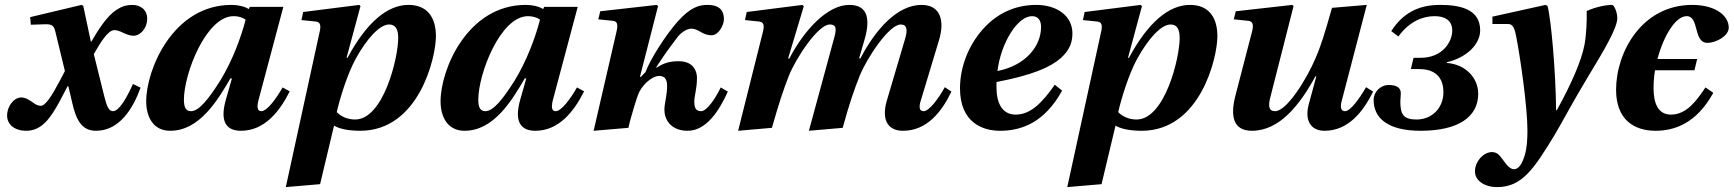

<svg xmlns="http://www.w3.org/2000/svg" viewBox="-20 -522 7079 784"><path d="M9 -50C9 -15 38 12 87 12C151 12 186 -40 223 -107C230 -121 248 -154 256 -170H259L275 -102C290 -37 311 12 372 12C467 12 523 -78 554 -164L523 -179C497 -122 467 -69 442 -68C425 -68 417 -84 406 -128L363 -301C391 -350 421 -399 447 -399C458 -399 469 -395 483 -388C494 -383 510 -376 525 -376C554 -376 581 -408 581 -445C581 -484 552 -502 520 -502C474 -502 437 -476 399 -424C383 -402 363 -370 353 -352H351L320 -498L313 -502L103 -452L106 -421L166 -423C190 -423 200 -419 206 -393L245 -232C240 -221 228 -200 223 -190C191 -129 165 -90 147 -90C135 -90 126 -95 115 -103C103 -111 86 -124 67 -124C37 -124 9 -89 9 -50Z M577 -108C577 -47 604 12 675 12C794 12 868 -111 921 -202H927L902 -114C878 -29 901 12 964 12C1059 12 1121 -65 1163 -149L1134 -165C1109 -121 1071 -68 1047 -68C1029 -68 1029 -88 1036 -115L1137 -494H1000L996 -485C978 -496 952 -502 925 -502C687 -502 577 -239 577 -108ZM731 -115C731 -220 821 -456 934 -456C953 -456 970 -451 983 -442C965 -371 929 -274 880 -194C831 -116 792 -68 760 -68C737 -68 731 -87 731 -115Z M1147 242 1287 230 1344 -9C1364 3 1399 12 1451 12C1690 12 1760 -286 1760 -374C1760 -452 1724 -502 1648 -502C1561 -502 1476 -429 1399 -286H1395L1452 -497L1447 -502L1218 -473L1211 -440L1270 -434C1289 -432 1291 -417 1285 -391ZM1355 -64C1367 -117 1397 -217 1433 -283C1478 -364 1530 -422 1569 -422C1595 -422 1606 -403 1606 -367C1606 -284 1545 -34 1430 -34C1399 -34 1373 -46 1355 -64Z M1779 -108C1779 -47 1806 12 1877 12C1996 12 2070 -111 2123 -202H2129L2104 -114C2080 -29 2103 12 2166 12C2261 12 2323 -65 2365 -149L2336 -165C2311 -121 2273 -68 2249 -68C2231 -68 2231 -88 2238 -115L2339 -494H2202L2198 -485C2180 -496 2154 -502 2127 -502C1889 -502 1779 -239 1779 -108ZM1933 -115C1933 -220 2023 -456 2136 -456C2155 -456 2172 -451 2185 -442C2167 -371 2131 -274 2082 -194C2033 -116 1994 -68 1962 -68C1939 -68 1933 -87 1933 -115Z M2404 12 2546 0 2552 -26C2558 -47 2580 -127 2591 -148C2614 -190 2651 -212 2671 -212C2690 -212 2704 -203 2704 -172C2704 -129 2693 -103 2693 -73C2693 -35 2718 12 2788 12C2864 12 2917 -70 2952 -148L2923 -165C2905 -127 2868 -68 2843 -68C2818 -68 2815 -87 2815 -108C2815 -130 2826 -160 2826 -204C2826 -226 2816 -272 2751 -272C2717 -272 2692 -266 2660 -245V-248C2694 -300 2706 -317 2747 -371C2759 -387 2783 -405 2803 -405C2834 -405 2846 -378 2886 -378C2914 -378 2936 -419 2936 -444C2936 -476 2921 -502 2869 -502C2834 -502 2799 -492 2747 -434C2699 -380 2635 -280 2616 -228L2597 -208H2593L2667 -497L2662 -502L2431 -476L2423 -443L2483 -437C2502 -435 2504 -420 2497 -391Z M2994 12 3132 0C3161 -102 3179 -156 3201 -212C3231 -287 3321 -422 3368 -422C3392 -422 3397 -409 3388 -374L3283 12L3421 0C3449 -102 3468 -156 3491 -214C3522 -289 3611 -422 3658 -422C3685 -422 3686 -398 3676 -364L3600 -107C3579 -29 3608 12 3667 12C3765 12 3825 -65 3865 -148L3838 -166C3813 -121 3775 -68 3751 -68C3732 -68 3732 -89 3741 -115L3814 -357C3838 -435 3822 -502 3743 -502C3644 -502 3555 -402 3493 -283L3488 -284L3509 -356C3534 -439 3527 -502 3448 -502C3359 -502 3265 -401 3203 -283H3198L3262 -496L3257 -502L3029 -473L3022 -440L3080 -434C3099 -432 3102 -418 3095 -391Z M3900 -161C3900 -23 3991 12 4063 12C4150 12 4244 -20 4317 -152L4287 -176C4234 -100 4187 -54 4127 -54C4068 -54 4049 -109 4049 -163V-187C4199 -216 4270 -248 4313 -286C4352 -322 4359 -355 4359 -386C4359 -457 4296 -502 4211 -502C4112 -502 4035 -456 3981 -388C3927 -320 3900 -238 3900 -161ZM4053 -232C4067 -347 4135 -456 4194 -456C4218 -456 4231 -440 4231 -412C4231 -334 4169 -255 4053 -232Z M4338 242 4478 230 4535 -9C4555 3 4590 12 4642 12C4881 12 4951 -286 4951 -374C4951 -452 4915 -502 4839 -502C4752 -502 4667 -429 4590 -286H4586L4643 -497L4638 -502L4409 -473L4402 -440L4461 -434C4480 -432 4482 -417 4476 -391ZM4546 -64C4558 -117 4588 -217 4624 -283C4669 -364 4721 -422 4760 -422C4786 -422 4797 -403 4797 -367C4797 -284 4736 -34 4621 -34C4590 -34 4564 -46 4546 -64Z M5018 -443 5077 -437C5096 -435 5100 -421 5092 -391L5025 -133C5004 -53 5012 12 5092 12C5205 12 5288 -94 5351 -210H5355L5324 -96C5306 -28 5334 12 5388 12C5485 12 5546 -65 5587 -148L5558 -166C5532 -121 5495 -68 5472 -68C5453 -68 5452 -89 5460 -115L5561 -502L5419 -490C5390 -388 5374 -335 5352 -285C5316 -199 5234 -68 5187 -68C5159 -68 5158 -91 5168 -128L5262 -497L5257 -502L5026 -476Z M5589 -114C5589 -41 5645 12 5781 12C5937 12 6016 -46 6016 -139C6016 -204 5965 -259 5888 -265V-268C5970 -287 6024 -342 6024 -398C6024 -485 5942 -502 5860 -502C5768 -502 5706 -465 5661 -395L5690 -373C5736 -436 5791 -456 5838 -456C5877 -456 5910 -441 5910 -397C5910 -353 5872 -286 5781 -286H5752L5741 -240H5774C5852 -240 5874 -194 5874 -145C5874 -84 5830 -34 5764 -34C5712 -34 5698 -54 5698 -107C5698 -117 5700 -129 5700 -141C5700 -160 5688 -175 5651 -175C5616 -175 5589 -146 5589 -114Z M6003 180C6003 211 6036 242 6094 242C6197 242 6246 163 6328 29C6349 -5 6406 -113 6467 -213C6525 -309 6584 -406 6584 -448C6584 -472 6571 -502 6563 -502C6539 -502 6499 -495 6459 -477C6460 -442 6458 -381 6450 -339C6437 -271 6394 -175 6337 -72H6334C6333 -222 6314 -444 6299 -498L6291 -502L6074 -454V-424H6136C6158 -425 6165 -408 6173 -363C6188 -285 6217 -86 6217 10C6217 48 6215 82 6206 112C6194 152 6179 169 6162 169C6148 169 6133 154 6118 132C6102 110 6093 99 6071 99C6035 100 6001 141 6003 180Z M6579 -155C6579 -34 6652 12 6740 12C6815 12 6906 -16 6976 -143L6944 -165C6910 -115 6869 -54 6803 -54C6750 -54 6732 -101 6732 -162C6732 -186 6734 -211 6738 -235H6899L6910 -281H6748C6773 -376 6822 -456 6867 -456C6920 -456 6893 -347 6952 -347C6987 -347 7039 -375 7039 -409C7039 -460 6982 -502 6890 -502C6685 -502 6579 -310 6579 -155Z"/></svg>

Font: Heuristica
Style: Bold Italic
Weight: 700
Italic angle: -13°
Version: Version 1.0.1